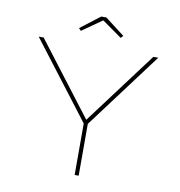

<svg xmlns="http://www.w3.org/2000/svg" viewBox="-92 -950 969 1034"><g transform="rotate(10 392.0 -432.5)"><path d="M385 0V-299L393 -271L65 -700H92L400 -297L391 -298L692 -700H719L398 -271L407 -299V0ZM283 -770 271 -783 378 -865H406L513 -783L501 -770L385 -852H400Z"/></g></svg>

Font: Lexend Mega Thin
Style: Regular
Weight: 250
Version: Version 1.007